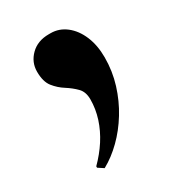

<svg xmlns="http://www.w3.org/2000/svg" viewBox="-102 -203 434 483"><g transform="rotate(-30 114.5 38.0)"><path d="M64 219 48 208.5V204.5Q70 182.5 86 157.8Q102 133 110.8 105.8Q119.5 78.5 119.5 51Q119.5 29 107.2 16.8Q95 4.5 78.8 -5.8Q62.5 -16 50.2 -31.5Q38 -47 38 -76Q38 -103.5 58 -123.2Q78 -143 110.5 -143H116Q140.5 -143 160.5 -127.5Q180.5 -112 192 -84.8Q203.5 -57.5 203.5 -22.5Q203.5 17.5 192 54.5Q180.5 91.5 161 123.2Q141.5 155 116.5 179.5Q91.5 204 65 218.5Z"/></g></svg>

Font: Merriweather 144pt ExtraBold
Style: Regular
Weight: 800
Version: Version 2.100